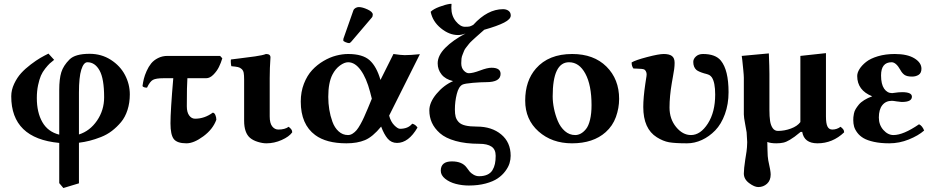

<svg xmlns="http://www.w3.org/2000/svg" viewBox="-20 -718 4752 975"><path d="M508.8 -224.1Q508.8 -318.4 485.6 -360.1Q462.4 -401.9 423.8 -401.9Q404.8 -401.9 392.8 -364Q380.9 -326.2 380.9 -248V-35.2Q436.5 -52.7 472.7 -105.5Q508.8 -158.2 508.8 -224.1ZM301.8 236.8 280.8 211.9V7.8Q37.1 -15.1 37.1 -229Q37.1 -261.2 52 -292.7Q66.9 -324.2 87.4 -346.7Q107.9 -369.1 136.2 -390.6Q164.6 -412.1 184.8 -423.8Q205.1 -435.5 226.1 -445.8L254.9 -414.1Q240.7 -403.3 232.2 -395.3Q223.6 -387.2 209.7 -369.9Q195.8 -352.5 187.7 -333.7Q179.7 -314.9 173.3 -285.2Q167 -255.4 167 -220.2Q167 -147 195.1 -97.9Q223.1 -48.8 280.8 -34.2V-261.2Q280.8 -317.4 291.3 -351.1Q301.8 -384.8 333 -416Q361.8 -444.8 435.1 -444.8Q495.1 -444.8 542.7 -414.3Q590.3 -383.8 614.7 -337.2Q639.2 -290.5 639.2 -238.8Q639.2 -195.8 627.4 -159.4Q615.7 -123 594.7 -97.9Q573.7 -72.8 548.6 -53.5Q523.4 -34.2 492.9 -22.2Q462.4 -10.3 435.5 -3.4Q408.7 3.4 380.9 6.8V212.9Z M859.9 -320.8H810.5Q772.5 -320.8 756.8 -312.5Q741.2 -304.2 726.6 -272.9Q709 -272.9 703.6 -280.8Q706.1 -299.3 710.4 -317.4Q714.8 -335.4 724.6 -357.4Q734.4 -379.4 747.6 -395.8Q760.7 -412.1 782.5 -423.1Q804.2 -434.1 830.6 -434.1H1097.7L1108.9 -421.9Q1102.1 -398.9 1091.8 -377.9Q1081.5 -356.9 1063.7 -338.9Q1045.9 -320.8 1026.9 -320.8H931.6Q928.7 -284.7 928.7 -178.2Q928.7 -147.9 940.7 -131.6Q952.6 -115.2 970.7 -115.2Q1018.6 -115.2 1060.5 -146Q1068.4 -145.5 1073.5 -134.3Q1078.6 -123 1078.6 -109.9Q1061 -61.5 1012.7 -25.9Q964.4 9.8 926.8 9.8Q879.4 9.8 862.5 -12Q845.7 -33.7 845.7 -91.8Q845.7 -154.8 859.9 -320.8Z M1349.6 -127Q1349.6 -92.3 1362.3 -76.2Q1375 -60.1 1393.6 -60.1Q1426.8 -60.1 1445.8 -74.2Q1455.6 -66.4 1459.7 -60.5Q1463.9 -54.7 1463.9 -45.9Q1448.2 -23.9 1410.4 -7.1Q1372.6 9.8 1332.5 9.8Q1313 9.8 1289.1 2.4Q1265.1 -4.9 1249.5 -18.1Q1219.7 -43.9 1219.7 -105V-314Q1219.7 -336.4 1217.5 -348.1Q1215.3 -359.9 1207.3 -367.4Q1199.2 -375 1188.2 -377.4Q1177.2 -379.9 1154.8 -381.8Q1153.3 -386.7 1152.3 -398.9Q1151.4 -411.1 1152.8 -416Q1166.5 -418 1194.1 -421.1Q1221.7 -424.3 1237.8 -426.8L1274.9 -431.6Q1294.9 -434.6 1308.6 -437.5Q1322.3 -440.4 1330.6 -443.8Q1353.5 -443.8 1353.5 -426.8Q1349.6 -371.1 1349.6 -321.3Z M1802.2 -682.1Q1820.3 -682.1 1846.7 -669.9Q1873 -657.7 1873 -644Q1873 -634.3 1868.2 -628.9L1764.2 -506.8Q1757.3 -499 1753.4 -499Q1746.6 -499 1734.9 -503.7Q1723.1 -508.3 1723.1 -513.2Q1723.1 -519 1724.1 -522L1774.4 -665Q1777.3 -672.9 1785.4 -677.5Q1793.5 -682.1 1802.2 -682.1ZM1748 -443.8Q1821.8 -443.8 1857.2 -411.9Q1892.6 -379.9 1912.1 -312L1978 -443.8Q2016.6 -438 2035.2 -438Q2064.5 -438 2112.3 -442.9L1956.1 -130.9Q1964.4 -99.6 1982.2 -81.8Q2000 -64 2011.2 -64Q2052.7 -64 2073.2 -89.8Q2089.4 -86.4 2100.1 -70.3Q2054.7 7.8 1996.1 7.8Q1967.3 7.8 1948.7 -13.9Q1930.2 -35.6 1915.5 -75.2Q1872.6 -22.9 1833.5 -6.6Q1794.4 9.8 1739.3 9.8Q1637.2 9.8 1580.6 -32.2Q1507.3 -86.4 1507.3 -202.1Q1507.3 -251.5 1523.4 -293Q1539.6 -334.5 1564.9 -361.8Q1590.3 -389.2 1622.6 -408.2Q1654.8 -427.2 1686.8 -435.5Q1718.8 -443.8 1748 -443.8ZM1868.2 -216.8 1859.4 -251Q1840.8 -321.8 1811.8 -361.8Q1782.7 -401.9 1748 -401.9Q1729 -401.9 1706.3 -385.3Q1683.6 -368.7 1668.5 -339.8Q1647 -298.8 1647 -226.1Q1647 -193.4 1652.1 -161.6Q1657.2 -129.9 1668.2 -99.6Q1679.2 -69.3 1699.7 -50.8Q1720.2 -32.2 1747.1 -32.2Q1759.3 -32.2 1770.5 -39.3Q1781.7 -46.4 1790.8 -57.1Q1799.8 -67.9 1810.3 -86.7Q1820.8 -105.5 1828.6 -123L1848.1 -168Z M2497.1 73.2Q2497.1 40.5 2475.8 26.4Q2454.6 12.2 2414.1 12.2Q2344.7 12.2 2293.5 -2.2Q2242.2 -16.6 2214.1 -41.5Q2186 -66.4 2173.1 -95.2Q2160.2 -124 2160.2 -157.2Q2160.2 -197.8 2196.3 -241.2Q2232.4 -284.7 2280.8 -306.2Q2241.7 -315.4 2222.2 -340.1Q2202.6 -364.7 2202.6 -396.5Q2202.6 -436 2241.2 -475.1Q2279.8 -514.2 2344.2 -547.9Q2322.8 -540 2306.2 -540Q2261.2 -540 2219 -574.5Q2176.8 -608.9 2167 -658.2Q2180.7 -671.9 2210.9 -683.3Q2241.2 -694.8 2264.2 -698.2H2272.9Q2272 -692.4 2272 -678.2Q2272 -638.2 2294.7 -610.1Q2317.4 -582 2340.8 -582Q2357.4 -582 2364.3 -583.5Q2371.1 -585 2383.3 -591.8Q2455.6 -671.4 2534.7 -671.4Q2551.3 -671.4 2562.5 -663.1Q2573.7 -654.8 2573.7 -639.2Q2573.7 -620.6 2540 -603.3Q2506.3 -585.9 2439 -566.9L2417.5 -547.9Q2399.9 -532.7 2396.5 -529.3L2378.9 -513.2Q2365.2 -500.5 2361.8 -495.6Q2358.4 -490.7 2348.9 -479.2Q2339.4 -467.8 2336.9 -460.4Q2334.5 -453.1 2329.6 -442.1Q2324.7 -431.2 2323.5 -420.2Q2322.3 -409.2 2322.3 -397Q2322.3 -373.5 2335 -359.9Q2347.7 -346.2 2360.8 -346.2Q2381.3 -346.2 2418 -360.1Q2454.6 -374 2476.1 -374Q2522 -374 2522 -342.8Q2522 -300.8 2449.2 -300.8Q2423.3 -300.8 2381.6 -297.4Q2339.8 -293.9 2328.1 -288.1Q2309.1 -278.3 2299.6 -240.5Q2290 -202.6 2290 -162.1Q2290 -139.2 2293.9 -124.8Q2297.9 -110.4 2309.3 -98.1Q2320.8 -85.9 2343.5 -80.6Q2366.2 -75.2 2401.9 -75.2Q2477.1 -75.2 2525.1 -35.4Q2573.2 4.4 2573.2 73.2Q2573.2 91.8 2567.4 111.1Q2561.5 130.4 2546.1 151.1Q2530.8 171.9 2507.6 187.7Q2484.4 203.6 2446.3 213.9Q2408.2 224.1 2360.8 224.1Q2326.7 224.1 2294.7 215.8Q2262.7 207.5 2240.5 189.7Q2218.3 171.9 2218.3 148.9Q2218.3 101.6 2274.9 101.6Q2327.1 101.6 2349.6 132.8Q2359.4 146.5 2365.7 154.1Q2372.1 161.6 2385 169.2Q2397.9 176.8 2413.1 176.8Q2437.5 176.8 2454.6 168.9Q2471.7 161.1 2480.7 146.2Q2489.7 131.3 2493.4 113.8Q2497.1 96.2 2497.1 73.2Z M2869.6 -401.9Q2786.6 -401.9 2786.6 -229Q2786.6 -199.2 2793.2 -166.7Q2799.8 -134.3 2812.7 -103.3Q2825.7 -72.3 2848.6 -52.2Q2871.6 -32.2 2900.9 -32.2Q2915.5 -32.2 2929.2 -39.6Q2942.9 -46.9 2955.8 -62.7Q2968.8 -78.6 2976.3 -109.9Q2983.9 -141.1 2983.9 -184.1Q2983.9 -285.6 2952.6 -343.8Q2921.4 -401.9 2869.6 -401.9ZM2647 -207Q2647 -307.6 2701.7 -370.1Q2766.1 -443.8 2885.7 -443.8Q2995.1 -443.8 3059.6 -379.9Q3124 -315.9 3124 -215.8Q3124 -169.4 3107.7 -124Q3091.3 -78.6 3055.7 -46.9Q2992.2 9.8 2884.8 9.8Q2782.7 9.8 2714.8 -50.5Q2647 -110.8 2647 -207Z M3679.7 -250Q3679.7 -189 3661.1 -138.2Q3642.6 -87.4 3612.1 -55.9Q3581.5 -24.4 3544.4 -7.3Q3507.3 9.8 3468.8 9.8Q3408.2 9.8 3377.4 4.4Q3347.2 -1 3315.4 -21Q3246.6 -64 3246.6 -174.8Q3246.6 -221.2 3256.8 -291Q3257.8 -301.3 3260.7 -316.9Q3263.7 -332.5 3263.7 -340.8Q3263.7 -348.6 3260 -355.7Q3256.3 -362.8 3251.5 -365.2Q3247.6 -367.2 3237.3 -368.2Q3227.1 -369.1 3213.4 -369.6Q3199.7 -370.1 3196.8 -370.1Q3187.5 -381.3 3187.5 -400.9Q3206.5 -412.6 3265.9 -428.2Q3325.2 -443.8 3350.6 -443.8Q3378.4 -443.8 3392.1 -433.6Q3405.8 -423.3 3405.8 -398.9Q3405.8 -384.3 3403.6 -367.2Q3401.4 -350.1 3397.2 -328.6Q3393.1 -307.1 3391.6 -296.9Q3379.9 -228.5 3379.9 -171.9Q3379.9 -113.8 3413.3 -73Q3446.8 -32.2 3488.8 -32.2Q3537.1 -32.2 3574.7 -90.8Q3611.8 -148.9 3611.8 -237.8Q3611.8 -299.8 3594.7 -325.2Q3592.3 -328.6 3589.1 -331.5Q3585.9 -334.5 3583.3 -336.2Q3580.6 -337.9 3575.9 -339.6Q3571.3 -341.3 3569.3 -341.8Q3567.4 -342.3 3562.3 -343.8Q3557.1 -345.2 3556.6 -345.2Q3527.3 -354 3516.6 -362.8Q3500.5 -377 3500.5 -403.8Q3500.5 -418.9 3514.2 -431.4Q3527.8 -443.8 3549.8 -443.8Q3613.3 -443.8 3640.6 -410.2Q3679.7 -362.3 3679.7 -250Z M4053.7 -48.3 4045.4 -47.9 4015.1 -23.9Q4008.3 -18.6 3990.7 -7.8Q3973.1 2.9 3957.8 6.3Q3942.4 9.8 3922.4 9.8Q3893.1 9.8 3876.5 2.9Q3877 7.8 3877.4 43.5Q3877.9 79.1 3881.3 96.2Q3893.6 149.9 3893.6 168Q3893.6 198.2 3875 215.1Q3856.4 231.9 3830.6 231.9Q3811 231.9 3784.2 211.9Q3757.3 191.9 3757.3 163.1Q3757.3 140.1 3764.6 91.8Q3765.1 86.9 3767.6 72.8Q3770 58.6 3771 51Q3772 43.5 3773.2 30Q3774.4 16.6 3774.4 3.9Q3774.4 -3.9 3772.9 -21.5L3771.5 -45.9Q3770.5 -54.2 3763.9 -88.4Q3757.3 -122.6 3757.3 -137.2V-323.2Q3757.3 -334.5 3754.6 -362.1Q3752 -389.6 3749.5 -412.1L3746.6 -434.1L3884.3 -446.8Q3887.2 -375 3887.2 -342.8V-160.2Q3887.2 -126 3890.6 -103.8Q3894 -81.5 3903.8 -67.4Q3913.6 -53.2 3930.7 -53.2Q3963.9 -53.2 3996.3 -65.2Q4028.8 -77.1 4044.4 -98.1V-434.1L4174.3 -448.2V-127Q4174.3 -90.8 4182.1 -75.4Q4189.9 -60.1 4206.5 -60.1Q4229.5 -60.1 4248.5 -74.2Q4258.3 -66.4 4262.5 -60.5Q4266.6 -54.7 4266.6 -45.9Q4208 9.8 4131.3 9.8Q4063.5 9.8 4053.7 -48.3Z M4442.9 -121.1Q4442.9 -84 4465.8 -58.1Q4488.8 -32.2 4517.1 -32.2Q4567.4 -32.2 4647 -86.9Q4663.6 -79.1 4672.9 -55.2Q4643.6 -29.3 4595.2 -9.8Q4546.9 9.8 4496.1 9.8Q4451.7 9.8 4418.2 2.4Q4384.8 -4.9 4365.2 -16.4Q4345.7 -27.8 4333.5 -44.2Q4321.3 -60.5 4317.1 -75.7Q4313 -90.8 4313 -107.9Q4313 -116.7 4313.5 -122.8Q4314 -128.9 4316.4 -141.4Q4318.8 -153.8 4325.2 -164.3Q4331.5 -174.8 4341.3 -186.8Q4351.1 -198.7 4368.7 -209.7Q4386.2 -220.7 4409.2 -229Q4333 -259.3 4333 -332Q4333 -348.6 4344.5 -367.2Q4356 -385.7 4377.9 -403.3Q4399.9 -420.9 4438.2 -432.4Q4476.6 -443.8 4523.9 -443.8Q4587.4 -443.8 4623.3 -421.9Q4659.2 -399.9 4659.2 -369.1Q4659.2 -347.2 4645 -338.1Q4630.9 -329.1 4611.8 -329.1Q4585.9 -329.1 4573.5 -337.6Q4561 -346.2 4552.2 -362.8Q4530.3 -401.9 4507.8 -401.9Q4454.1 -401.9 4454.1 -335Q4454.1 -290.5 4469.7 -267.8Q4485.4 -245.1 4510.3 -245.1Q4513.2 -246.1 4518.1 -246.1Q4544.4 -250 4561 -250Q4610.8 -250 4610.8 -227.1Q4610.8 -200.2 4560.1 -200.2Q4557.6 -200.2 4553.2 -200.7L4542.5 -202.1Q4536.6 -202.6 4533.2 -203.1Q4516.1 -206.1 4509.3 -206.1Q4478 -206.1 4460.4 -183.8Q4442.9 -161.6 4442.9 -121.1Z"/></svg>

Font: Linux Libertine G
Style: Bold
Weight: 700
Designer: Philipp H. Poll
Foundry: Philipp H. Poll
Version: Version 5.0.3